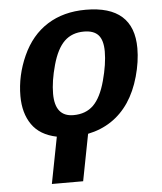

<svg xmlns="http://www.w3.org/2000/svg" viewBox="-53 -584 706 839"><g transform="rotate(-5 300.0 -165.0)"><path d="M316.9 2.9H317.4L277.8 207.5H140.6L180.2 3.4Q106.4 -11.7 71.8 -61.8Q37.1 -111.8 37.1 -187Q37.1 -276.9 75.9 -362.8Q114.7 -448.7 185.5 -493.4Q256.3 -538.1 354 -538.1Q564.5 -538.1 564.5 -351.1Q564.5 -292.5 546.4 -227.8Q528.3 -163.1 496.6 -116Q464.8 -68.8 419.7 -38.8Q374.5 -8.8 316.9 2.9ZM421.4 -349.1Q421.4 -398.4 401.4 -421.1Q381.3 -443.8 337.9 -443.8Q285.6 -443.8 252.4 -411.9Q219.2 -379.9 199.7 -310.1Q180.2 -240.2 180.2 -184.6Q180.2 -84 261.2 -84Q315.4 -84 348.9 -116.9Q382.3 -149.9 401.9 -222.2Q421.4 -294.4 421.4 -349.1Z"/></g></svg>

Font: Cousine
Style: Bold Italic
Weight: 700
Italic angle: -12°
Monospace: yes
Designer: Steve Matteson
Foundry: Ascender Corporation
Version: Version 1.20